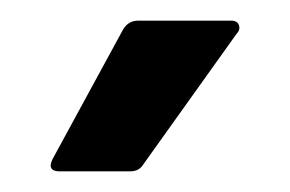

<svg xmlns="http://www.w3.org/2000/svg" viewBox="-20 -723 281 186"><path d="M38 -557Q25 -557 31 -569L99 -694Q104 -703 114 -703H204Q210 -703 211.5 -698.5Q213 -694 209 -690L119 -564Q115 -557 106 -557Z"/></svg>

Font: Sofia Sans
Style: Bold
Weight: 700
Designer: Botio Nikoltchev, Ani Petrova
Foundry: lettersoup
Version: Version 4.100; ttfautohint (v1.8.4.7-5d5b)